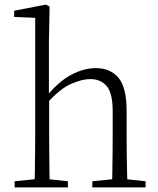

<svg xmlns="http://www.w3.org/2000/svg" viewBox="-20 -820 693 840"><path d="M44 0V-27L154 -38H174L277 -27V0ZM131 0Q132 -24 132.5 -64.5Q133 -105 133.5 -149Q134 -193 134 -226V-742L42 -746V-773L181 -800L197 -791L194 -637V-399L195 -387V-226Q195 -193 195.5 -149Q196 -105 196.5 -64.5Q197 -24 198 0ZM384 0V-27L493 -38H513L617 -27V0ZM470 0Q471 -24 471.5 -64Q472 -104 472.5 -148Q473 -192 473 -226V-334Q473 -412 447 -443Q421 -474 375 -474Q339 -474 291 -453Q243 -432 185 -368L170 -399H184Q237 -464 292 -493Q347 -522 399 -522Q463 -522 498.5 -479.5Q534 -437 534 -334V-226Q534 -192 534.5 -148Q535 -104 536 -64Q537 -24 538 0Z"/></svg>

Font: Noto Serif SC ExtraLight ExtraLight
Style: Regular
Weight: 250
Version: Version 2.002-H1;hotconv 1.1.0;makeotfexe 2.6.0